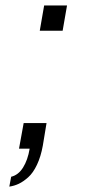

<svg xmlns="http://www.w3.org/2000/svg" viewBox="-20 -546 317 705"><path d="M126 -433.1 142.1 -525.9H226.1L210 -433.1ZM14.2 139.2 21 103Q47.4 96.7 64.7 69.1Q82 41.5 88.9 0H49.8L66.9 -94.2H150.9L137.2 -11.2Q129.9 29.3 115.7 59.1Q101.6 88.9 83.5 105Q65.4 121.1 48.8 128.9Q32.2 136.7 14.2 139.2Z"/></svg>

Font: Archivo Light
Style: Italic
Weight: 300
Italic angle: -10°
Designer: Hector Gatti
Foundry: Omnibus-Type
Version: Version 2.001